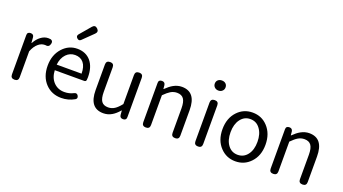

<svg xmlns="http://www.w3.org/2000/svg" viewBox="-64 -1478 3770 2113"><g transform="rotate(20 1820.5 -421.5)"><path d="M138 0Q92 0 92 -45V-271V-506Q92 -543 131 -543Q167 -543 170 -508L175 -444H178Q207 -497 246 -526Q287 -557 332 -557Q342 -557 360 -555Q391 -545 383 -511Q373 -465 330 -474Q325 -474 320 -474Q282 -474 248 -446Q208 -414 183 -349V-45Q183 0 138 0Z M688 13Q576 13 504 -62Q428 -141 428 -271Q428 -398 503 -480Q574 -557 673 -557Q775 -557 833 -488Q889 -420 889 -302Q889 -290 887 -270Q885 -250 862 -250H702H519Q523 -163 572.5 -111.5Q622 -60 699 -60Q756 -60 804 -85Q835 -102 852 -72Q867 -43 842 -28Q770 13 688 13ZM518 -315H663H809Q809 -397 773.5 -440.5Q738 -484 674 -484Q614 -484 571 -440Q526 -393 518 -315ZM633 -664Q610 -685 630 -710L689 -779L738 -837Q768 -872 799.5 -841.5Q831 -811 799 -780L679 -663Q657 -641 633 -664Z M1181 13Q1016 13 1016 -199V-498Q1016 -543 1062 -543Q1107 -543 1107 -498V-210Q1107 -134 1131 -100Q1155 -66 1209 -66Q1250 -66 1284 -88Q1316 -108 1356 -158V-498Q1356 -543 1402 -543Q1447 -543 1447 -498V-271V-38Q1447 0 1408 0Q1371 0 1368 -36L1364 -85H1361Q1320 -37 1280 -14Q1234 13 1181 13Z M1676 0Q1630 0 1630 -45V-271V-506Q1630 -543 1669 -543Q1704 -543 1709 -508L1713 -465H1716Q1761 -509 1799 -530Q1847 -557 1898 -557Q2064 -557 2064 -344V-45Q2064 0 2019 0Q1973 0 1973 -45V-332Q1973 -408 1948.5 -442.5Q1924 -477 1870 -477Q1830 -477 1795 -456Q1766 -439 1721 -394V-45Q1721 0 1676 0Z M2287 0Q2241 0 2241 -45V-498Q2241 -543 2287 -543Q2332 -543 2332 -498V-271V-45Q2332 0 2287 0ZM2287 -655Q2260 -655 2242 -672Q2224 -689 2224 -714Q2224 -741 2241.5 -757Q2259 -773 2287 -773Q2315 -773 2332.5 -757Q2350 -741 2350 -714Q2350 -688 2332 -672Q2315 -655 2287 -655Z M2727 13Q2622 13 2551 -62Q2475 -141 2475 -271.5Q2475 -402 2551 -482Q2622 -557 2727 -557Q2833 -557 2903 -482Q2979 -401 2979 -271Q2979 -141 2903 -62Q2832 13 2727 13ZM2727 -63Q2798 -63 2841.5 -120Q2885 -177 2885 -271Q2885 -365 2841 -423Q2799 -481 2727 -481Q2657 -481 2613.5 -423Q2570 -365 2570 -271Q2570 -177 2613 -120Q2656 -63 2727 -63Z M3168 0Q3122 0 3122 -45V-271V-506Q3122 -543 3161 -543Q3196 -543 3201 -508L3205 -465H3208Q3253 -509 3291 -530Q3339 -557 3390 -557Q3556 -557 3556 -344V-45Q3556 0 3511 0Q3465 0 3465 -45V-332Q3465 -408 3440.5 -442.5Q3416 -477 3362 -477Q3322 -477 3287 -456Q3258 -439 3213 -394V-45Q3213 0 3168 0Z"/></g></svg>

Font: GenSenRounded TW R
Style: Regular
Weight: 400
Version: Version 1.501;PS 1;hotconv 16.6.51;makeotf.lib2.5.65220